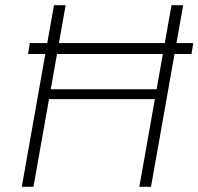

<svg xmlns="http://www.w3.org/2000/svg" viewBox="-20 -720 765 740"><path d="M88 -512 95 -554H725L718 -512ZM517 0 641 -700H686L562 0ZM64 0 188 -700H233L109 0ZM154 -338 161 -376H601L595 -338Z"/></svg>

Font: DM Sans 12pt ExtraLight
Style: Italic
Weight: 250
Italic angle: -10°
Version: Version 4.004;gftools[0.9.30]